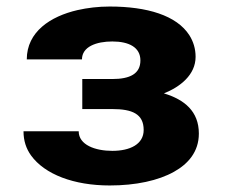

<svg xmlns="http://www.w3.org/2000/svg" viewBox="-20 -558 689 588"><path d="M420 -160C420 -116 378 -96 324 -96C272 -96 221 -114 221 -156H52C52 -127 60 -103 75 -82C117 -24 206 10 316 10C396 10 465 -5 513 -32C556 -56 589 -93 589 -149C589 -217 545 -253 482 -272C532 -292 579 -329 579 -384C579 -409 572 -431 560 -450C521 -511 430 -538 316 -538C281 -538 248 -534 217 -527C135 -508 62 -461 62 -376H231C231 -415 275 -431 324 -431C375 -431 410 -413 410 -373C410 -332 378 -316 324 -316H232V-224H324C385 -224 420 -209 420 -160Z"/></svg>

Font: Asimov
Style: XWid
Weight: 500
Designer: Google
Version: Version 2.000980; 2014